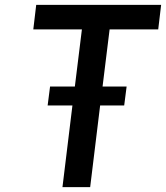

<svg xmlns="http://www.w3.org/2000/svg" viewBox="-20 -770 683 790"><path d="M631 -649H431L402 -414H501L491 -336H392L351 0H237L278 -336H176L186 -414H288L317 -649H117L129 -750H643Z"/></svg>

Font: Orkney Medium
Style: MediumItalic
Weight: 500
Designer: Samuel Oakes and Alfredo Marco Pradil
Foundry: Alfredo Marco Pradil
Version: 1.0; ttfautohint (v1.5)